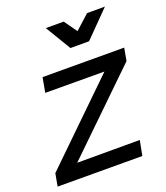

<svg xmlns="http://www.w3.org/2000/svg" viewBox="-141 -844 814 940"><g transform="rotate(-20 266.5 -374.0)"><path d="M536 -528 524 -462 127 -77H453L438 1L-3 0L9 -66L405 -451L97 -452L111 -529ZM423 -749H516L385 -616H288L208 -749H301L349 -682Z"/></g></svg>

Font: Gontserrat
Style: Italic
Weight: 400
Italic angle: -11.3°
Designer: Julieta Ulanovsky
Foundry: Julieta Ulanovsky
Version: Version 6.001